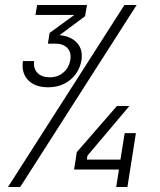

<svg xmlns="http://www.w3.org/2000/svg" viewBox="-20 -750 640 770"><path d="M173 -400Q120 -400 92.5 -429Q65 -458 72 -505H117Q113 -476 130 -458Q147 -440 180 -440Q212 -440 234.5 -459.5Q257 -479 262 -510Q267 -539 250.5 -557Q234 -575 202 -575H172L179 -618L278 -690H122L129 -730H329L321 -685L219 -609Q264 -605 288.5 -578.5Q313 -552 307 -510Q299 -461 262.5 -430.5Q226 -400 173 -400ZM12 0 479 -730H528L61 0ZM446 0 457 -70H277L288 -140L449 -325H499L331 -126L328 -110H463L480 -216H525L491 0Z"/></svg>

Font: JetBrains Mono Thin
Style: Italic
Weight: 100
Italic angle: -9°
Monospace: yes
Designer: Philipp Nurullin, Konstantin Bulenkov
Foundry: JetBrains
Version: Version 2.305; ttfautohint (v1.8.4.7-5d5b)